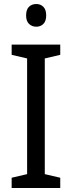

<svg xmlns="http://www.w3.org/2000/svg" viewBox="-20 -936 358 956"><path d="M280 0H38V-51L115 -69V-645L38 -663V-714H280V-663L203 -645V-69L280 -51ZM161 -916Q182 -916 196 -902Q210 -888 210 -859Q210 -831 196 -817Q182 -803 161 -803Q139 -803 124.5 -817Q110 -831 110 -859Q110 -888 124 -902Q138 -916 161 -916Z"/></svg>

Font: Noto Sans Gujarati SemiCondensed
Style: Regular
Weight: 400
Width: 4
Designer: Jelle Bosma - Monotype Design Team, Universal Thirst
Foundry: Monotype Imaging Inc.
Version: Version 2.106; ttfautohint (v1.8.4.7-5d5b)